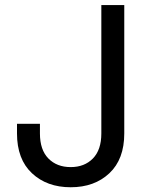

<svg xmlns="http://www.w3.org/2000/svg" viewBox="-20 -748 611 777"><path d="M266.1 9.8Q169.9 9.8 109.4 -46.9Q48.8 -103.5 48.8 -208V-247.1H141.6V-208Q141.6 -141.6 175.8 -106.7Q210 -71.8 266.1 -71.8Q321.8 -71.8 356 -106.7Q390.1 -141.6 390.1 -208V-727.5H482.9V-208Q482.9 -103.5 422.6 -46.9Q362.3 9.8 266.1 9.8Z"/></svg>

Font: Inter Variable LoSnoCo
Style: Regular
Weight: 400
Designer: Rasmus Andersson
Foundry: rsms
Version: Version 4.000;git-a52131595; featfreeze: case,dlig,ss01,ss02